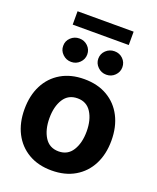

<svg xmlns="http://www.w3.org/2000/svg" viewBox="-165 -1006 912 1114"><g transform="rotate(20 290.5 -449.0)"><path d="M290 10.7Q207.5 10.7 147.2 -24.7Q86.9 -60.1 54.4 -123.3Q22 -186.5 22 -270.5Q22 -355 54.4 -418.5Q86.9 -481.9 147.2 -517.3Q207.5 -552.7 290 -552.7Q373 -552.7 433.3 -517.3Q493.7 -481.9 526.1 -418.5Q558.6 -355 558.6 -270.5Q558.6 -186.5 526.1 -123.3Q493.7 -60.1 433.3 -24.7Q373 10.7 290 10.7ZM291 -107.4Q347.2 -107.4 376.2 -153.8Q405.3 -200.2 405.3 -271.5Q405.3 -342.8 376.2 -388.7Q347.2 -434.6 291 -434.6Q233.9 -434.6 204.8 -388.7Q175.8 -342.8 175.8 -271.5Q175.8 -200.2 204.8 -153.8Q233.9 -107.4 291 -107.4ZM182.1 -620.1Q151.4 -620.1 129.2 -641.6Q106.9 -663.1 107.4 -692.4Q106.9 -722.7 129.2 -743.7Q151.4 -764.6 182.1 -764.6Q212.9 -764.6 234.4 -743.7Q255.9 -722.7 255.9 -692.4Q255.9 -663.1 234.4 -641.6Q212.9 -620.1 182.1 -620.1ZM398.9 -620.1Q368.2 -620.1 346.2 -641.6Q324.2 -663.1 324.2 -692.4Q324.2 -722.7 346.2 -743.7Q368.2 -764.6 398.9 -764.6Q430.2 -764.6 451.4 -743.7Q472.7 -722.7 472.7 -692.4Q472.7 -663.1 451.4 -641.6Q430.2 -620.1 398.9 -620.1ZM463.4 -909.2V-826.7H117.2V-909.2Z"/></g></svg>

Font: Inter Tight
Style: Bold
Weight: 700
Designer: Rasmus Andersson
Foundry: rsms
Version: Version 3.004; ttfautohint (v1.8.4.7-5d5b)